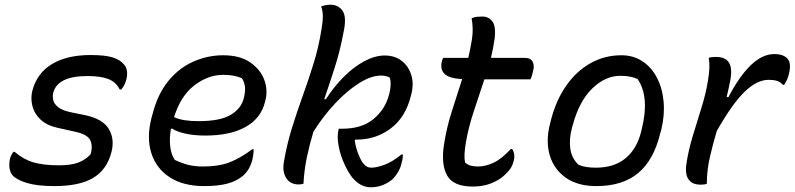

<svg xmlns="http://www.w3.org/2000/svg" viewBox="-20 -777 3365 813"><path d="M231 -77Q282 -77 312.5 -89Q343 -101 364 -124Q374 -162 361 -185.5Q348 -209 295 -220L223 -236Q178 -246 151.5 -271Q125 -296 117 -329Q109 -362 117 -393Q137 -468 200.5 -506Q264 -544 364 -544Q426 -544 458 -533.5Q490 -523 504 -505Q515 -494 517.5 -476.5Q520 -459 515 -440Q508 -414 493 -398H487Q471 -430 438.5 -442.5Q406 -455 350 -455Q223 -455 205 -383Q202 -369 205.5 -353Q209 -337 226.5 -323Q244 -309 283 -301L342 -289Q416 -273 441 -230.5Q466 -188 452 -133Q433 -59 375 -24Q317 11 210 11Q137 11 93 -2.5Q49 -16 32 -36Q15 -58 21 -99Q23 -110 27.5 -119Q32 -128 36 -134H42Q79 -102 121.5 -89.5Q164 -77 231 -77Z M925 -543Q995 -543 1038.5 -513.5Q1082 -484 1098.5 -440.5Q1115 -397 1104 -353L1102 -345Q1085 -276 1020 -239.5Q955 -203 849 -203Q801 -203 764 -211.5Q727 -220 710 -232H704Q697 -194 700.5 -159Q704 -124 720 -100Q749 -86 777 -79Q805 -72 839 -72Q907 -72 953 -90Q999 -108 1048 -145H1054Q1054 -132 1052.5 -122Q1051 -112 1049 -102Q1038 -58 1009 -33Q984 -11 944.5 0Q905 11 845 11Q756 11 698.5 -26.5Q641 -64 620.5 -129.5Q600 -195 622 -280L626 -294Q648 -380 693.5 -435Q739 -490 799.5 -516.5Q860 -543 925 -543ZM924 -460Q861 -460 803 -415.5Q745 -371 717 -281Q737 -272 762 -268Q787 -264 821 -264Q912 -264 956.5 -290.5Q1001 -317 1012 -360Q1020 -391 1017 -411.5Q1014 -432 1004 -446Q987 -453 968.5 -456.5Q950 -460 924 -460Z M1609 -542Q1651 -542 1680 -520Q1709 -498 1721 -461Q1733 -424 1722 -379L1720 -372Q1698 -281 1635 -233.5Q1572 -186 1492 -186H1485L1482 -182Q1487 -151 1496.5 -126.5Q1506 -102 1516 -88Q1525 -76 1533.5 -71.5Q1542 -67 1552 -67Q1575 -67 1608.5 -79.5Q1642 -92 1680 -123H1686Q1686 -116 1685 -107.5Q1684 -99 1681 -89Q1676 -66 1666 -49Q1656 -32 1642 -18Q1626 -4 1602.5 6Q1579 16 1550 16Q1529 16 1510 6.5Q1491 -3 1471 -26Q1452 -51 1436.5 -86.5Q1421 -122 1415 -153Q1412 -168 1411 -178Q1410 -188 1410 -196Q1410 -205 1411 -214Q1412 -223 1414 -232H1430Q1512 -232 1561.5 -273Q1611 -314 1627 -375L1629 -382Q1639 -426 1630 -449Q1622 -453 1613 -455Q1604 -457 1593 -457Q1552 -457 1501.5 -425.5Q1451 -394 1400 -340Q1349 -286 1307 -219Q1291 -166 1279.5 -111.5Q1268 -57 1265 1Q1256 4 1245 4Q1209 4 1192 -23Q1175 -50 1182 -91Q1195 -167 1216.5 -236Q1238 -305 1262 -371.5Q1286 -438 1307.5 -507Q1329 -576 1341 -651Q1347 -686 1347 -708Q1347 -730 1340 -750Q1360 -757 1380 -757Q1413 -757 1431 -730.5Q1449 -704 1434 -637Q1420 -562 1398 -493Q1376 -424 1353 -357H1360Q1394 -410 1436 -452Q1478 -494 1523 -518Q1568 -542 1609 -542Z M2149 -146Q2162 -125 2156 -98Q2152 -82 2145 -69Q2138 -56 2118 -37Q2096 -15 2060.5 -1Q2025 13 1982 13Q1900 13 1873.5 -33.5Q1847 -80 1860 -165Q1871 -236 1893 -305Q1915 -374 1937 -442Q1882 -445 1862.5 -464Q1843 -483 1851 -517Q1853 -526 1857 -532H1963Q1967 -551 1971 -570Q1975 -589 1978 -608Q1982 -633 1981.5 -655.5Q1981 -678 1977 -700Q1990 -705 2000.5 -706Q2011 -707 2023 -707Q2048 -707 2064 -687.5Q2080 -668 2075 -617Q2072 -596 2068 -574.5Q2064 -553 2059 -532H2201Q2227 -532 2235.5 -515.5Q2244 -499 2237 -475Q2235 -466 2232.5 -457.5Q2230 -449 2226 -441H2031Q2010 -376 1987.5 -309.5Q1965 -243 1953 -176Q1948 -145 1947 -125.5Q1946 -106 1949 -89Q1960 -79 1973.5 -75.5Q1987 -72 2005 -72Q2035 -72 2069 -87.5Q2103 -103 2143 -146Z M2611 -543Q2662 -543 2700.5 -517.5Q2739 -492 2762 -447.5Q2785 -403 2790 -346Q2795 -289 2780 -227L2775 -210Q2748 -99 2682 -44Q2616 11 2505 11Q2427 11 2376.5 -24Q2326 -59 2308 -119Q2290 -179 2309 -253L2313 -269Q2335 -354 2378.5 -415.5Q2422 -477 2481.5 -510Q2541 -543 2611 -543ZM2607 -456Q2543 -456 2488 -402.5Q2433 -349 2406 -250L2402 -236Q2389 -188 2395 -147Q2401 -106 2430 -79Q2447 -72 2465.5 -69.5Q2484 -67 2503 -67Q2581 -67 2629 -107Q2677 -147 2695 -220L2698 -233Q2731 -367 2680 -442Q2652 -456 2607 -456Z M2973 1Q2969 3 2962 4Q2955 5 2947 5Q2918 5 2903.5 -8.5Q2889 -22 2886 -41.5Q2883 -61 2886 -80Q2894 -136 2912 -196.5Q2930 -257 2949.5 -318.5Q2969 -380 2978 -437Q2988 -496 2981 -532Q2993 -536 3011 -536Q3055 -536 3069 -508Q3083 -480 3069 -421Q3064 -395 3057 -367L3064 -365Q3160 -548 3258 -548Q3279 -548 3292.5 -543Q3306 -538 3313 -530Q3332 -512 3321 -466Q3318 -451 3312 -438.5Q3306 -426 3301 -418H3295Q3284 -430 3270 -434.5Q3256 -439 3235 -439Q3185 -439 3132.5 -388Q3080 -337 3015 -222Q2998 -165 2985.5 -110Q2973 -55 2973 1Z"/></svg>

Font: Recursive Sn Csl St
Style: Italic
Weight: 400
Italic angle: -15°
Version: Version 1.079;hotconv 1.0.112;makeotfexe 2.5.65598; ttfautoh